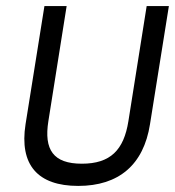

<svg xmlns="http://www.w3.org/2000/svg" viewBox="-20 -600 575 631"><path d="M64 -192C43 -58 104 11 237 11C370 11 452 -58 473 -192L535 -580H462L402 -202C387 -107 343 -62 249 -62C155 -62 124 -108 139 -202L199 -580H126Z"/></svg>

Font: Charger Pro
Style: Obl
Weight: 400
Designer: Jasper
Foundry: Cannot Into Space Fonts
Version: Version 1.09